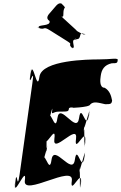

<svg xmlns="http://www.w3.org/2000/svg" viewBox="-20 -1179 722 1144"><path d="M282 -1107C269 -1093 248 -1071 275 -1054C285 -1020 202 -1035 211 -1015C238 -998 183 -1029 210 -1012C252 -998 234 -1026 278 -998C305 -981 353 -951 380 -934C419 -910 381 -922 408 -894C435 -877 384 -911 411 -894C436 -888 395 -948 432 -943C459 -926 407 -963 434 -946C471 -942 444 -994 481 -976C509 -962 454 -995 481 -978C496 -960 435 -996 435 -996C462 -979 323 -1097 350 -1080C363 -1075 353 -1103 362 -1127C370 -1136 368 -1136 346 -1158C324 -1166 309 -1136 282 -1107ZM568 -825C510 -825 229 -822 215 -722C201 -620 176 -833 163 -742C149 -642 175 -840 161 -740C146 -630 190 -802 173 -684L97 -141C80 -23 84 -195 69 -85C55 15 85 -184 71 -84C58 7 142 -204 128 -103C114 -3 422 -203 408 -103C394 -2 475 -193 460 -84C446 16 476 -185 462 -85C449 6 463 -223 451 -141L458 -190C446 -108 497 -336 484 -245C470 -145 497 -346 483 -246C468 -137 440 -328 426 -227C412 -127 301 -327 287 -227C273 -125 242 -319 227 -209C213 -109 243 -308 229 -208C216 -117 267 -346 255 -264L262 -314C250 -232 265 -462 252 -371C238 -271 264 -470 250 -370C235 -260 318 -454 304 -352C290 -252 447 -452 433 -352C419 -251 501 -441 486 -332C472 -232 503 -434 489 -334C476 -243 489 -471 477 -389L484 -438C472 -356 524 -584 511 -493C497 -393 523 -595 509 -495C494 -386 465 -576 451 -475C437 -375 336 -575 322 -475C308 -373 277 -567 262 -457C248 -357 278 -556 264 -456C251 -365 302 -595 290 -513C288 -493 296 -514 331 -514C388 -514 388 -514 391 -534C402 -544 429 -536 413 -536C379 -536 515 -537 518 -557C538 -577 566 -567 607 -558C640 -558 645 -560 648 -580C642 -610 634 -638 604 -656C571 -656 577 -706 580 -726C585 -764 601 -792 646 -802C680 -802 679 -804 682 -824C675 -835 642 -825 568 -825Z"/></svg>

Font: Hussar Przerywany
Style: Obl
Weight: 400
Foundry: Cannot Into Space Fonts
Version: Version 0.982